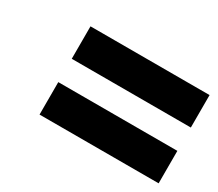

<svg xmlns="http://www.w3.org/2000/svg" viewBox="-72 -561 704 620"><g transform="rotate(30 280.0 -251.5)"><path d="M116 -295V-416H560V-295ZM116 -87V-208H560V-87Z"/></g></svg>

Font: Titillium Web
Style: Bold Italic
Weight: 700
Italic angle: -13°
Version: Version 1.001;PS 57.000;hotconv 1.0.70;makeotf.lib2.5.55311